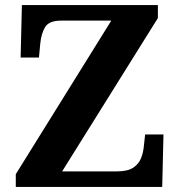

<svg xmlns="http://www.w3.org/2000/svg" viewBox="-20 -734 706 754"><path d="M42 0V-50L417 -653H220Q173 -653 157.5 -628Q142 -603 138 -562L133 -508H61L66 -714H600V-663L224 -61H440Q481 -61 503 -75.5Q525 -90 534 -113Q543 -136 545 -161L550 -206H622L617 0Z"/></svg>

Font: Noto Serif Gujarati
Style: Regular
Weight: 400
Designer: Universal Thirst, Indian Type Foundry and the Monotype Design Team
Foundry: Monotype Imaging Inc.
Version: Version 2.102